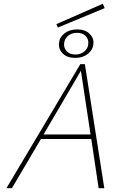

<svg xmlns="http://www.w3.org/2000/svg" viewBox="-20 -998 666 1018"><path d="M535 -955 287 -852 279 -870 525 -978ZM293 -771Q296 -801 322.5 -821.5Q349 -842 389 -842Q432 -842 455.5 -818.5Q479 -795 475 -763Q472 -733 445.5 -712Q419 -691 379 -691Q336 -691 312.5 -714.5Q289 -738 293 -771ZM448 -764Q451 -789 435 -806.5Q419 -824 388 -824Q360 -824 341.5 -808.5Q323 -793 320 -770Q317 -745 333 -727Q349 -709 380 -709Q408 -709 427 -725Q446 -741 448 -764ZM406 -658H430L533 0H503L464 -261H197L43 0H14ZM211 -285H460L409 -623Z"/></svg>

Font: EauTestText Extralight
Style: Italic
Weight: 250
Italic angle: -12°
Designer: Christian Thalmann (Catharsis Fonts)
Version: Version 0.001;PS 000.001;hotconv 1.0.88;makeotf.lib2.5.64775